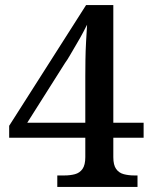

<svg xmlns="http://www.w3.org/2000/svg" viewBox="-20 -734 599 754"><path d="M205 0V-45H233Q256 -45 274.5 -50Q293 -55 304 -70.5Q315 -86 315 -117V-193H16V-240L318 -714H425V-252H544V-193H425V-117Q425 -86 436 -70.5Q447 -55 466 -50Q485 -45 507 -45H520V0ZM87 -252H315V-434Q315 -463 315.5 -498.5Q316 -534 318 -570Q320 -606 322 -637Q317 -627 306.5 -607Q296 -587 282 -563.5Q268 -540 256 -519Q244 -498 235 -486Z"/></svg>

Font: Noto Serif Thai Medium
Style: Regular
Weight: 500
Version: Version 2.001